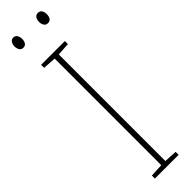

<svg xmlns="http://www.w3.org/2000/svg" viewBox="-307 -870 852 852"><g transform="rotate(-45 119.0 -443.5)"><path d="M194 0H45V-19L107 -22V-691L45 -695V-714H194V-695L133 -691V-22L194 -19ZM19 -855Q19 -867 25 -877Q31 -887 43 -887Q55 -887 61 -877.5Q67 -868 67 -855Q67 -841 61 -832Q55 -823 43 -823Q31 -823 25 -832.5Q19 -842 19 -855ZM173 -855Q173 -868 179 -877.5Q185 -887 197 -887Q210 -887 216 -878Q222 -869 222 -855Q222 -841 216 -832Q210 -823 197 -823Q185 -823 179 -832.5Q173 -842 173 -855Z"/></g></svg>

Font: Noto Sans Telugu Condensed Thin
Style: Regular
Weight: 100
Width: 3
Designer: Jelle Bosma - Monotype Design Team
Foundry: Monotype Imaging Inc.
Version: Version 2.005; ttfautohint (v1.8.4.7-5d5b)